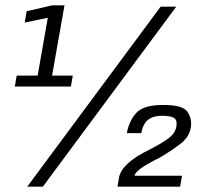

<svg xmlns="http://www.w3.org/2000/svg" viewBox="-20 -699 772 719"><path d="M35.5 -375 42.5 -416H121L159 -632.5L72.5 -614.5L80 -657L175.5 -679H221.5L175 -416H252.5L245.5 -375ZM82 0 581.5 -674H640L140.5 0ZM420 0 425.5 -33Q430 -60 458.2 -86.5Q486.5 -113 542.5 -140Q592.5 -166 614.8 -184Q637 -202 640.5 -226Q644.5 -250.5 630.5 -258Q616.5 -265.5 586.5 -265.5Q553.5 -265.5 534.5 -250.5Q515.5 -235.5 509 -200.5H455Q462.5 -244 489.2 -275Q516 -306 591 -306Q664.5 -306 681.8 -280.8Q699 -255.5 695 -225Q690.5 -189 660 -164Q629.5 -139 579.5 -109.5Q529 -84.5 507.5 -68.5Q486 -52.5 483.5 -41H661.5L654.5 0Z"/></svg>

Font: Anybody Medium
Style: Italic
Weight: 500
Italic angle: -10°
Designer: Tyler Finck
Foundry: Etcetera Type Company
Version: Version 1.010; ttfautohint (v1.8.3) -l 8 -r 50 -G 200 -x 14 